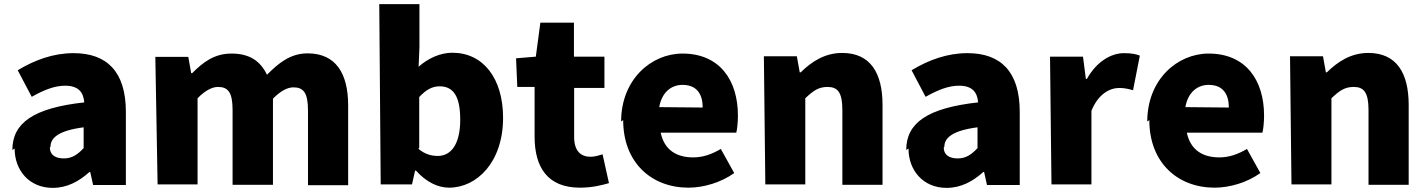

<svg xmlns="http://www.w3.org/2000/svg" viewBox="-20 -845 6933 932"><path d="M51 -124C51 -19 121 67 236 67C305 67 363 36 414 -10H418L432 53H591V-302C591 -497 499 -587 337 -587C239 -587 149 -554 66 -504L134 -375C196 -410 247 -429 296 -429C359 -429 385 -399 389 -348C144 -321 40 -249 40 -117ZM225 -132C225 -176 264 -211 386 -227V-126C357 -95 330 -76 290 -76C249 -76 222 -93 222 -129Z M745 50H939V-368C976 -406 1010 -423 1038 -423C1087 -423 1109 -397 1109 -311V52H1305V-366C1342 -404 1376 -421 1404 -421C1453 -421 1475 -395 1475 -309V54H1670V-333C1670 -489 1610 -586 1473 -586C1389 -586 1330 -537 1276 -482C1244 -549 1191 -585 1104 -585C1019 -585 965 -542 913 -490H908L894 -569H734Z M1828 50H1980L1995 -17H1999C2048 38 2105 66 2160 66C2294 66 2422 -57 2422 -273C2422 -464 2326 -589 2176 -589C2118 -589 2059 -563 2012 -521L2016 -614V-825H1821ZM2015 -127V-374C2049 -410 2078 -426 2114 -426C2183 -426 2214 -374 2214 -264C2214 -138 2165 -88 2105 -88C2075 -88 2042 -96 2011 -123Z M2491 -423H2575V-182C2575 -33 2638 66 2795 66C2858 66 2903 53 2936 44L2905 -96C2889 -91 2867 -84 2847 -84C2800 -84 2767 -111 2767 -180V-418H2914V-570H2766V-735H2603L2581 -570L2485 -562Z M3005 -262C3005 -55 3143 66 3322 66C3395 66 3480 41 3544 -5L3479 -122C3433 -95 3391 -81 3345 -81C3265 -81 3205 -116 3187 -201H3554C3558 -215 3562 -250 3562 -284C3562 -455 3474 -585 3293 -585C3141 -585 2995 -459 2995 -255ZM3180 -325C3193 -399 3240 -433 3293 -433C3364 -433 3391 -386 3391 -323Z M3695 50H3889V-368C3927 -404 3953 -423 3997 -423C4046 -423 4069 -397 4069 -311V52H4264V-335C4264 -491 4205 -588 4068 -588C3983 -588 3919 -545 3867 -494H3862L3848 -572H3688Z M4390 -124C4390 -19 4460 67 4575 67C4644 67 4702 36 4753 -10H4757L4771 53H4930V-302C4930 -497 4838 -587 4676 -587C4578 -587 4488 -554 4405 -504L4473 -375C4535 -410 4586 -429 4635 -429C4698 -429 4724 -399 4728 -348C4483 -321 4379 -249 4379 -117ZM4564 -132C4564 -176 4603 -211 4725 -227V-126C4696 -95 4669 -76 4629 -76C4588 -76 4561 -93 4561 -129Z M5084 50H5278V-307C5311 -389 5367 -418 5413 -418C5440 -418 5458 -413 5480 -407L5513 -575C5495 -582 5474 -587 5436 -587C5373 -587 5303 -546 5256 -462H5251L5237 -570H5077Z M5559 -262C5559 -55 5697 66 5876 66C5949 66 6034 41 6098 -5L6033 -122C5987 -95 5945 -81 5899 -81C5819 -81 5759 -116 5741 -201H6108C6112 -215 6116 -250 6116 -284C6116 -455 6028 -585 5847 -585C5695 -585 5549 -459 5549 -255ZM5734 -325C5747 -399 5794 -433 5847 -433C5918 -433 5945 -386 5945 -323Z M6249 50H6443V-368C6481 -404 6507 -423 6551 -423C6600 -423 6623 -397 6623 -311V52H6818V-335C6818 -491 6759 -588 6622 -588C6537 -588 6473 -545 6421 -494H6416L6402 -572H6242Z"/></svg>

Font: GenEiGothic-pro-Heavy
Style: Bold
Weight: 900
Designer: Ryoko NISHIZUKA (kana & ideographs); Paul D. Hunt (Latin, Greek & Cyrillic); Wenlong ZHANG (bopomofo); Sandoll Communica
Foundry: Adobe Systems Incorporated; o_tamon
Version: Version 1.000.140830